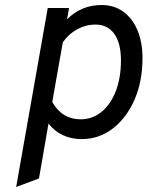

<svg xmlns="http://www.w3.org/2000/svg" viewBox="-20 -543 588 766"><path d="M44.5 203 170.5 -511H255.5L247.5 -466Q304.5 -523 385.5 -523Q434.5 -523 471.2 -496.8Q508 -470.5 528.2 -422.8Q548.5 -375 548.5 -311Q548.5 -218.5 516.8 -145.5Q485 -72.5 430 -30.2Q375 12 305.5 12Q264.5 12 230.8 -3.8Q197 -19.5 173.5 -50L135.5 169ZM301.5 -67Q349 -67 385.2 -96.8Q421.5 -126.5 442 -179.5Q462.5 -232.5 462.5 -302Q462.5 -370.5 436 -407.8Q409.5 -445 360.5 -445Q322.5 -445 287.8 -426Q253 -407 230.5 -374L188.5 -136Q208 -101.5 236.5 -84.2Q265 -67 301.5 -67Z"/></svg>

Font: Overpass
Style: Italic
Weight: 400
Italic angle: -10°
Designer: Delve Withrington, Dave Bailey, Thomas Jockin
Foundry: Delve Fonts LLC
Version: Version 4.000